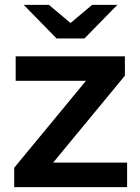

<svg xmlns="http://www.w3.org/2000/svg" viewBox="-20 -764 572 784"><path d="M38 0V-79L331 -434H44V-534H490V-455L197 -100H499V0ZM211 -607 77 -744H180L268 -670L356 -744H459L325 -607Z"/></svg>

Font: Montserrat Thin SemiBold
Style: Regular
Weight: 600
Version: Version 9.000